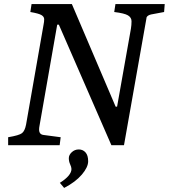

<svg xmlns="http://www.w3.org/2000/svg" viewBox="-20 -713 829 943"><path d="M589 0H527L269 -592H261L174 -95Q172 -85 172 -77Q172 -52 195 -50L278 -39L273 0H20V-39Q74 -48 88 -59Q102 -70 108 -101L194 -592Q197 -606 197 -618.5Q197 -631 183.5 -639Q170 -647 129 -654L135 -693H333L548 -189H555L623 -572Q626 -590 626 -608.5Q626 -627 608.5 -637.5Q591 -648 541 -654L547 -693H789L786 -654L722 -642Q705 -638 700 -628Q699 -624 698 -616ZM295 210 274 185Q331 149 331 117Q331 108 324.5 94Q318 80 318 64Q318 48 332.5 34.5Q347 21 367 21Q387 21 400 35.5Q413 50 413 79Q413 108 382 144.5Q351 181 295 210Z"/></svg>

Font: Poly
Style: Italic
Weight: 400
Italic angle: -10°
Designer: Nicolas Silva
Foundry: Jose Nicolas Silva Schwarzenberg
Version: Version 1.003